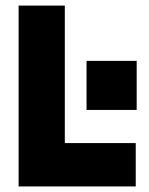

<svg xmlns="http://www.w3.org/2000/svg" viewBox="-20 -670 535 690"><path d="M467.8 0H46.9V-649.9H212.9V-155.8H467.8ZM291 -451.2H471.2V-274.9H291Z"/></svg>

Font: Overused Grotesk ExtraBold
Style: Regular
Weight: 800
Version: Version 0.002